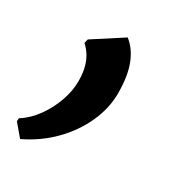

<svg xmlns="http://www.w3.org/2000/svg" viewBox="-132 -193 469 512"><g transform="rotate(30 102.0 63.0)"><path d="M3.1 252.6 -28.1 215.6 -27.3 206.2Q-0.5 189.3 19.4 161.4Q39.2 133.5 50.1 101.9Q61 70.2 61 42.4Q61 16.7 56 -1.6Q51 -19.9 42.5 -33Q33.9 -46 23.7 -55.3L26.6 -67.6L116.2 -125.5Q141.6 -105.7 155 -71.1Q168.5 -36.5 168.5 16.9Q168.5 62.8 147.8 108.2Q127.2 153.7 89.9 191.4Q52.6 229.1 3.1 252.6Z"/></g></svg>

Font: Merriweather Light
Style: Italic
Weight: 300
Italic angle: -7.8°
Designer: Eben Sorkin
Foundry: Eben Sorkin
Version: Version 2.101